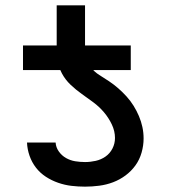

<svg xmlns="http://www.w3.org/2000/svg" viewBox="-20 -690 640 718"><path d="M66 -428V-520H192V-670H298V-520H469V-428ZM298 8Q272 8 247 5Q222 2 197.5 -6.5Q173 -15 151.5 -29Q130 -43 114.5 -63Q99 -83 90.5 -107.5Q82 -132 81 -157H188Q189 -139 200 -123.5Q211 -108 227 -99Q243 -90 261 -87Q279 -84 298 -84Q318 -84 338 -88.5Q358 -93 374.5 -104.5Q391 -116 400.5 -134.5Q410 -153 410 -174Q410 -200 398 -225Q386 -250 368.5 -270.5Q351 -291 329.5 -307Q308 -323 286 -338.5Q264 -354 244 -373Q224 -392 211.5 -415.5Q199 -439 195.5 -466Q192 -493 192 -520H298Q298 -498 302.5 -476.5Q307 -455 320 -438Q333 -421 351.5 -409.5Q370 -398 388 -386Q406 -374 422.5 -359.5Q439 -345 453.5 -329Q468 -313 479.5 -294.5Q491 -276 499.5 -256Q508 -236 512.5 -215Q517 -194 517 -172Q517 -146 509.5 -119.5Q502 -93 486.5 -71.5Q471 -50 449.5 -34Q428 -18 403 -8.5Q378 1 351 4.5Q324 8 298 8Z"/></svg>

Font: Zed Mono Semibold Extended
Style: Regular
Weight: 600
Width: 7
Monospace: yes
Designer: Belleve Invis
Foundry: Belleve Invis
Version: Version 1.0.0; ttfautohint (v1.8.4)